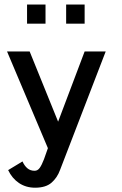

<svg xmlns="http://www.w3.org/2000/svg" viewBox="-20 -666 550 863"><path d="M137.7 177.7Q96.7 177.7 65.4 156.7Q34.2 135.7 16.6 98.6L81.1 59.6Q89.8 79.1 103 90.3Q116.2 101.6 135.7 101.6Q149.4 101.6 158.7 88.4Q168 75.2 177.7 49.8L195.3 0L11.7 -434.6H113.3L241.2 -119.1L360.4 -434.6H455.1L250 97.7Q237.3 132.8 211.4 155.3Q185.5 177.7 137.7 177.7ZM277.3 -559.6V-645.5H360.4V-559.6ZM101.6 -559.6V-645.5H184.6V-559.6Z"/></svg>

Font: Padauk Book
Style: Regular
Weight: 400
Designer: Debbi Hosken, Becca Hirsbrunner Spalinger
Foundry: SIL International
Version: Version 5.000